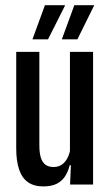

<svg xmlns="http://www.w3.org/2000/svg" viewBox="-20 -694 414 722"><path d="M128 -499V-147Q128 -120.5 133.2 -102.5Q138.5 -84.5 150.2 -75.2Q162 -66 181.5 -66Q199.5 -66 212.2 -74.8Q225 -83.5 233 -98.5Q241 -113.5 244.5 -133L263 -72.5H242Q236.5 -49.5 225 -31.5Q213.5 -13.5 193.8 -3.2Q174 7 142.5 7Q107.5 7 85 -9Q62.5 -25 51.8 -56.8Q41 -88.5 41 -136V-499ZM330 -499V0H243.5L247 -82.5L243 -86V-499ZM259.5 -674.5H334.5L271 -546H212.5ZM149 -674.5H224V-672L160.5 -546H102Z"/></svg>

Font: Anek Latin Condensed Medium
Style: Regular
Weight: 500
Width: 3
Designer: Yesha Goshar
Foundry: Ek Type
Version: Version 1.003